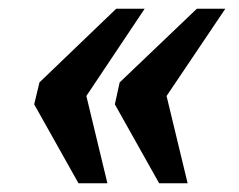

<svg xmlns="http://www.w3.org/2000/svg" viewBox="-20 -489 545 438"><path d="M58 -251 70 -301 245 -469H310L177 -270L225 -71H159ZM242 -251 253 -301 429 -469H494L360 -270L408 -71H343Z"/></svg>

Font: Noto Serif Narrow
Style: Bold Italic
Weight: 700
Width: 4
Italic angle: -12°
Designer: Monotype Design Team
Foundry: Monotype Imaging Inc.
Version: Version 1.001